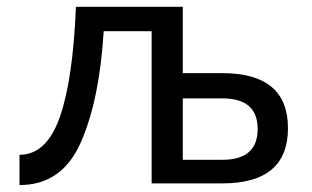

<svg xmlns="http://www.w3.org/2000/svg" viewBox="-20 -532 906 557"><path d="M36.6 4.9V-83Q115.2 -83 153.6 -192.6Q191.9 -302.2 200.2 -512.2H510.3V0H419.9V-441.4H280.8Q268.6 -241.2 214.1 -118.2Q159.7 4.9 36.6 4.9ZM625 0H419.9V-512.2H510.3V-319.8H625Q815.4 -319.8 815.4 -160.2Q815.4 0 625 0ZM625 -68.4Q727.5 -68.4 727.5 -157.7Q727.5 -246.6 625 -246.6H510.3V-68.4Z"/></svg>

Font: Cadman
Style: Regular
Weight: 400
Designer: Paul James MIller
Foundry: High-Logic / Made with FontCreator
Version: Version 2.114;March 28, 2021;FontCreator 13.0.0.2683 64-bit